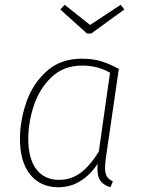

<svg xmlns="http://www.w3.org/2000/svg" viewBox="-20 -778 593 808"><path d="M480 -488 425 -110Q422 -88 422 -71Q422 -49 429.5 -36Q437 -23 455 -15L445 10Q418 2 404 -15.5Q390 -33 390 -67Q390 -81 391 -89Q361 -43 319 -16.5Q277 10 226 10Q150 10 107 -43.5Q64 -97 64 -193Q64 -270 91 -348Q118 -426 176.5 -478.5Q235 -531 324 -531Q371 -531 406.5 -520Q442 -509 480 -488ZM99 -194Q99 -110 133 -65.5Q167 -21 229 -21Q279 -21 319.5 -51Q360 -81 396 -141L443 -472Q391 -502 326 -502Q248 -502 197 -453.5Q146 -405 122.5 -334Q99 -263 99 -194ZM503 -738 364 -637H346L234 -738L252 -758L359 -673L488 -758Z"/></svg>

Font: FiraGO UltraLight
Style: Italic
Weight: 200
Italic angle: -8°
Designer: bBox Type GmbH
Foundry: bBox Type GmbH
Version: Version 1.001